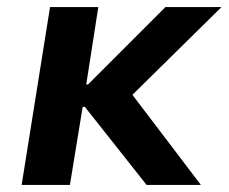

<svg xmlns="http://www.w3.org/2000/svg" viewBox="-20 -521 644 541"><path d="M41 0 121 -501H257L223 -283H228L446 -501H604L332 -233L334 -279L546 0H393L219 -220H213L177 0Z"/></svg>

Font: Nunito Sans 7pt
Style: Bold Italic
Weight: 700
Italic angle: -9°
Version: Version 3.101;gftools[0.9.27]